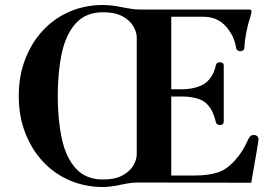

<svg xmlns="http://www.w3.org/2000/svg" viewBox="-20 -731 1081 768"><path d="M55 -347Q55 -427 80.5 -493.5Q106 -560 151.5 -609Q197 -658 258.5 -684.5Q320 -711 392 -711Q406 -711 426 -709Q446 -707 463 -703Q486 -699 503 -696Q520 -693 538 -693H975Q986 -693 986 -687Q986 -684 985 -678Q984 -672 983 -669Q961 -603 957 -537Q957 -533 952 -529.5Q947 -526 941 -526Q937 -526 931.5 -529Q926 -532 925 -537Q919 -578 896 -610Q878 -636 853 -650Q828 -664 793 -664H665V-374H709Q740 -374 768 -382.5Q796 -391 812 -408Q836 -433 843 -469Q846 -482 858 -482Q875 -482 875 -469V-245Q875 -231 859 -231Q846 -231 843 -244Q840 -259 832.5 -277Q825 -295 814 -308Q798 -329 769 -337Q740 -345 709 -345H665V-29H760Q809 -29 847.5 -40Q886 -51 921 -91Q938 -110 950 -129.5Q962 -149 973 -174Q977 -182 981.5 -186.5Q986 -191 996 -191Q1004 -191 1009 -186Q1014 -181 1014 -174Q1014 -169 1012 -158.5Q1010 -148 1008 -133L985 0L538 -1Q520 -1 503 1Q486 3 463 8Q446 12 426 14.5Q406 17 392 17Q320 17 258.5 -9.5Q197 -36 151.5 -85Q106 -134 80.5 -200.5Q55 -267 55 -347ZM211 -347Q211 -251 227.5 -175.5Q244 -100 284 -56.5Q324 -13 392 -13Q440 -13 469.5 -29Q499 -45 513 -68.5Q527 -92 527 -114V-581Q527 -603 513 -626.5Q499 -650 469.5 -666Q440 -682 392 -682Q324 -682 284 -638.5Q244 -595 227.5 -519.5Q211 -444 211 -347Z"/></svg>

Font: Monomakh
Style: Regular
Weight: 400
Version: Version 1.200; ttfautohint (v1.8.4.7-5d5b)